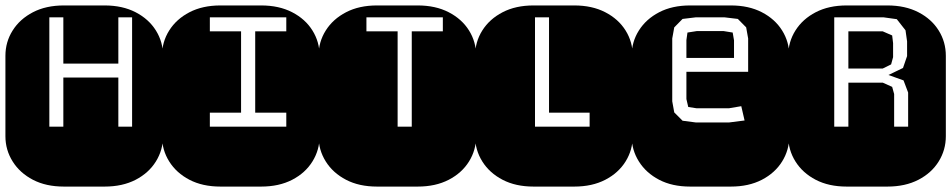

<svg xmlns="http://www.w3.org/2000/svg" viewBox="-22 -689 3513 709"><path d="M213.9 0Q147.9 0 99.6 -25.1Q51.3 -50.3 24.7 -92.8Q-2 -135.3 -2 -186V-482.9Q-2 -534.2 24.7 -576.4Q51.3 -618.7 99.6 -643.8Q147.9 -668.9 213.9 -668.9H364.3Q430.2 -668.9 478.8 -643.8Q527.3 -618.7 553.7 -576.4Q580.1 -534.2 580.1 -482.9V-186Q580.1 -135.3 553.7 -92.8Q527.3 -50.3 478.8 -25.1Q430.2 0 364.3 0ZM160.2 -221.2H211.9V-402.8H415V-221.2H465.8V-625H415V-454.1H211.9V-625H160.2Z M792 0Q726.1 0 677.7 -25.1Q629.4 -50.3 602.8 -92.8Q576.2 -135.3 576.2 -186V-482.9Q576.2 -534.2 602.8 -576.4Q629.4 -618.7 677.7 -643.8Q726.1 -668.9 792 -668.9H942.4Q1008.3 -668.9 1056.9 -643.8Q1105.5 -618.7 1131.8 -576.4Q1158.2 -534.2 1158.2 -482.9V-186Q1158.2 -135.3 1131.8 -92.8Q1105.5 -50.3 1056.9 -25.1Q1008.3 0 942.4 0ZM752.9 -221.2H1035.2V-272.9H920.4V-573.2H1035.2V-625H752.9V-573.2H868.2V-272.9H752.9Z M1370.1 0Q1304.2 0 1255.9 -25.1Q1207.5 -50.3 1180.9 -92.8Q1154.3 -135.3 1154.3 -186V-482.9Q1154.3 -534.2 1180.9 -576.4Q1207.5 -618.7 1255.9 -643.8Q1304.2 -668.9 1370.1 -668.9H1520.5Q1586.4 -668.9 1635 -643.8Q1683.6 -618.7 1710 -576.4Q1736.3 -534.2 1736.3 -482.9V-186Q1736.3 -135.3 1710 -92.8Q1683.6 -50.3 1635 -25.1Q1586.4 0 1520.5 0ZM1446.3 -221.2H1498.5V-573.2H1613.3V-625H1331.1V-573.2H1446.3Z M1948.2 0Q1882.3 0 1834 -25.1Q1785.6 -50.3 1759 -92.8Q1732.4 -135.3 1732.4 -186V-482.9Q1732.4 -534.2 1759 -576.4Q1785.6 -618.7 1834 -643.8Q1882.3 -668.9 1948.2 -668.9H2098.6Q2164.6 -668.9 2213.1 -643.8Q2261.7 -618.7 2288.1 -576.4Q2314.5 -534.2 2314.5 -482.9V-186Q2314.5 -135.3 2288.1 -92.8Q2261.7 -50.3 2213.1 -25.1Q2164.6 0 2098.6 0ZM1953.6 -221.2H2155.3V-272.9H2005.4V-625H1953.6Z M2526.4 0Q2460.4 0 2412.1 -25.1Q2363.8 -50.3 2337.2 -92.8Q2310.5 -135.3 2310.5 -186V-482.9Q2310.5 -534.2 2337.2 -576.4Q2363.8 -618.7 2412.1 -643.8Q2460.4 -668.9 2526.4 -668.9H2676.8Q2742.7 -668.9 2791.3 -643.8Q2839.8 -618.7 2866.2 -576.4Q2892.6 -534.2 2892.6 -482.9V-186Q2892.6 -135.3 2866.2 -92.8Q2839.8 -50.3 2791.3 -25.1Q2742.7 0 2676.8 0ZM2547.4 -236.8H2670.4L2727.5 -244.1L2715.3 -296.9L2669.4 -289.1H2550.8L2519.5 -293.9L2512.7 -323.2V-423.8H2740.7V-546.9L2733.4 -587.9L2702.6 -619.1L2653.3 -625H2547.4L2498.5 -619.1L2467.8 -587.9L2460.4 -546.9V-314.9L2467.8 -273.9L2498.5 -243.2ZM2512.7 -475.1V-541L2516.6 -568.8L2550.8 -574.2H2650.4L2683.6 -568.8L2688.5 -540V-475.1Z M3104.5 0Q3038.6 0 2990.2 -25.1Q2941.9 -50.3 2915.3 -92.8Q2888.7 -135.3 2888.7 -186V-482.9Q2888.7 -534.2 2915.3 -576.4Q2941.9 -618.7 2990.2 -643.8Q3038.6 -668.9 3104.5 -668.9H3254.9Q3320.8 -668.9 3369.4 -643.8Q3418 -618.7 3444.3 -576.4Q3470.7 -534.2 3470.7 -482.9V-186Q3470.7 -135.3 3444.3 -92.8Q3418 -50.3 3369.4 -25.1Q3320.8 0 3254.9 0ZM3058.6 -221.2H3110.8V-383.8H3237.8L3272.5 -368.2L3279.8 -341.8V-221.2H3331.5V-347.2L3314.5 -392.1L3258.8 -412.1L3312.5 -438L3327.6 -481.9V-536.1L3321.8 -577.1L3289.6 -618.2L3240.7 -625H3058.6ZM3110.8 -436V-573.2H3237.8L3272.5 -558.1L3275.9 -529.8V-478L3268.6 -451.2L3237.8 -436Z"/></svg>

Font: Monofett
Style: Regular
Weight: 400
Designer: Vernon Adams
Foundry: Vernon Adams
Version: Version 1.100; ttfautohint (v1.8.4.7-5d5b);gftools[0.9.28]